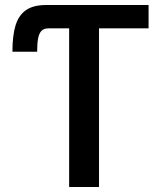

<svg xmlns="http://www.w3.org/2000/svg" viewBox="-20 -745 640 765"><path d="M255.5 -632H172.5Q156 -632 146.2 -623Q136.5 -614 132.2 -594Q128 -574 128 -539H29.5Q29.5 -603.5 42 -644Q54.5 -684.5 83.8 -704.8Q113 -725 163.5 -725H572V-632H374.5V0H255.5Z"/></svg>

Font: JuliaMono Medium
Style: Regular
Weight: 500
Monospace: yes
Designer: cormullion
Foundry: corm
Version: Version 0.054; ttfautohint (v1.8.4)